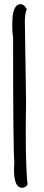

<svg xmlns="http://www.w3.org/2000/svg" viewBox="-20 -885 207 910"><path d="M80.1 -865.2Q94.7 -864.3 107.4 -840.8Q100.6 -830.1 98.6 -801.8L97.7 -789.1L103.5 -404.3Q98.6 -142.6 109.4 -20.5L111.3 -12.7Q102.5 5.9 83 4.9Q39.1 2 47.9 -116.2Q42 -180.7 42 -709Q36.1 -741.2 39.1 -793.9V-797.9Q43.9 -867.2 80.1 -865.2Z"/></svg>

Font: Sue Ellen Francisco 
Style: Regular
Weight: 400
Designer: Kimberly Geswein
Foundry: Kimberly Geswein
Version: Version 1.002 2007